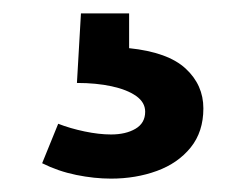

<svg xmlns="http://www.w3.org/2000/svg" viewBox="-20 -20 362 287"><path d="M146 247Q121 247 94 241.5Q67 236 43 224L67 165Q85 172 106.5 176.5Q128 181 146 181Q168 181 182.5 172.5Q197 164 197 147Q197 133 183.5 123.5Q170 114 147 109Q124 104 95 104L101 0H173V52Q231 58 257.5 82.5Q284 107 284 142Q284 177 265 200.5Q246 224 214.5 235.5Q183 247 146 247Z"/></svg>

Font: Bitter Thin SemiBold
Style: Regular
Weight: 600
Version: Version 2.002